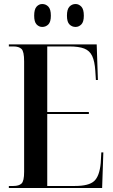

<svg xmlns="http://www.w3.org/2000/svg" viewBox="-20 -935 561 955"><path d="M24 0V-10H47Q74 -10 87 -22Q100 -34 100 -80V-630Q100 -679 87 -691.5Q74 -704 47 -704H24V-714H461L467 -537H457L454 -583Q451 -630 438.5 -656.5Q426 -683 399 -693.5Q372 -704 325 -704H215V-378H422V-368H215V-10H353Q422 -10 448.5 -34.5Q475 -59 481 -124L484 -177H494L488 0ZM356 -801Q338 -801 325.5 -813.5Q313 -826 313 -857Q313 -889 325.5 -902Q338 -915 356 -915Q372 -915 384.5 -902Q397 -889 397 -857Q397 -826 384.5 -813.5Q372 -801 356 -801ZM190 -801Q174 -801 162 -813.5Q150 -826 150 -857Q150 -889 162 -902Q174 -915 190 -915Q208 -915 220.5 -902Q233 -889 233 -857Q233 -826 220.5 -813.5Q208 -801 190 -801Z"/></svg>

Font: Noto Serif Display ExtraCondensed SemiBold
Style: Regular
Weight: 600
Width: 2
Designer: Monotype Design Team
Foundry: Monotype Imaging Inc.
Version: Version 2.009